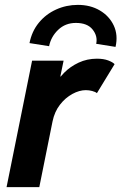

<svg xmlns="http://www.w3.org/2000/svg" viewBox="-20 -774 502 794"><path d="M7.1 0 112.7 -523.1H243L229.5 -457.8H241.5L210.6 -422.4Q220.9 -448.5 245.6 -473.5Q270.4 -498.6 305.3 -515Q340.2 -531.3 380.8 -531.3Q408.4 -531.3 427.4 -524.1Q446.3 -516.9 453.9 -508.7L380.8 -388.8Q374.3 -394.3 361.3 -397.7Q348.3 -401.2 335.1 -401.2Q308.1 -401.2 279.3 -385.5Q250.4 -369.9 227.9 -340.9Q205.4 -311.9 197.2 -271.6L142.5 0ZM457.8 -580.1 377.8 -592.8Q384.7 -624.8 362.9 -652Q341.2 -679.2 293.8 -679.2Q250.3 -679.2 220.7 -650.8Q191 -622.5 183 -583L102 -595.8Q111.6 -644.6 140.6 -680Q169.6 -715.4 211.9 -734.6Q254.1 -753.8 302.1 -753.8Q353.8 -753.8 392.8 -730.8Q431.9 -707.8 450.4 -668.5Q468.9 -629.2 457.8 -580.1Z"/></svg>

Font: Reddit Sans
Style: Italic
Weight: 400
Italic angle: -11.25°
Designer: Stephen Hutchings
Version: Version 1.013